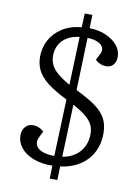

<svg xmlns="http://www.w3.org/2000/svg" viewBox="-95 -846 687 988"><g transform="rotate(10 249.0 -352.0)"><path d="M236 82 238 14Q180 15 137 -2Q94 -19 71.5 -48Q49 -77 49 -111Q49 -140 65 -157Q81 -174 104 -174Q120 -174 134.5 -168Q149 -162 161 -151L146 -120Q134 -97 141 -78Q148 -59 173 -48Q198 -37 239 -37L250 -334Q183 -367 145.5 -397Q108 -427 93 -458.5Q78 -490 78 -528Q78 -574 99 -614Q120 -654 161.5 -681Q203 -708 263 -714L266 -786H306L304 -716Q353 -715 391 -698Q429 -681 450.5 -654.5Q472 -628 472 -595Q472 -569 458 -553.5Q444 -538 421 -538Q403 -538 388 -545Q373 -552 364 -562L380 -593Q390 -612 384.5 -627.5Q379 -643 358 -653.5Q337 -664 302 -665L293 -391Q299 -388 305 -385Q311 -382 316 -379Q368 -353 401 -328Q434 -303 451 -271.5Q468 -240 468 -194Q468 -154 455.5 -119Q443 -84 418.5 -57Q394 -30 359 -12.5Q324 5 278 11L276 82ZM280 -40Q317 -46 344.5 -64.5Q372 -83 387.5 -112.5Q403 -142 403 -181Q403 -210 391 -231.5Q379 -253 354.5 -272.5Q330 -292 290 -314ZM252 -411 261 -663Q220 -658 193.5 -640.5Q167 -623 155 -598Q143 -573 143 -545Q143 -520 152.5 -498.5Q162 -477 186 -456Q210 -435 252 -411Z"/></g></svg>

Font: Literata Light
Style: Italic
Weight: 300
Italic angle: -2°
Designer: Latin by Veronika Burian and Jose Scaglione. Greek by Irene Vlachou. Cyrillic by Vera Evstafieva
Foundry: TypeTogether
Version: Version 3.103;gftools[0.9.29]